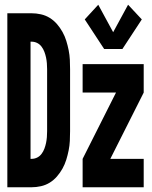

<svg xmlns="http://www.w3.org/2000/svg" viewBox="-20 -791 640 811"><path d="M420 -584 338 -709 395 -771 458 -655 521 -771 579 -709 497 -584ZM11 0V-735H113Q133 -735 153 -730.5Q173 -726 190 -715.5Q207 -705 220.5 -689.5Q234 -674 244 -656Q254 -638 260 -618.5Q266 -599 270 -579Q274 -559 275 -539Q276 -519 276 -499V-237Q276 -216 275 -196Q274 -176 270 -156Q266 -136 260 -116.5Q254 -97 244 -79Q234 -61 220.5 -45.5Q207 -30 190 -19.5Q173 -9 153 -4.5Q133 0 113 0ZM109 -120H113Q126 -120 137 -125.5Q148 -131 155.5 -141Q163 -151 167.5 -163Q172 -175 174.5 -187Q177 -199 178 -211.5Q179 -224 179 -237V-499Q179 -511 178 -523.5Q177 -536 174.5 -548Q172 -560 167.5 -572Q163 -584 155.5 -594Q148 -604 137 -609.5Q126 -615 113 -615H109ZM329 0V-120L470 -400H329V-520H587V-400L446 -120H587V0Z"/></svg>

Font: Iosevka Custom Heavy Extended
Style: Regular
Weight: 900
Width: 7
Monospace: yes
Designer: Belleve Invis
Foundry: Belleve Invis
Version: Version 11.2.4; ttfautohint (v1.8.4)